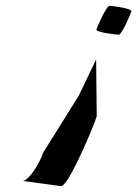

<svg xmlns="http://www.w3.org/2000/svg" viewBox="-20 -789 471 659"><path d="M58 -168 190 -150C215 -151 300 -350 312 -390L310 -585L250 -460L128 -265C118 -232 79 -168 58 -168ZM311 -688C308 -678 378 -670 388 -670C398 -670 428 -740 431 -750C434 -760 366 -769 356 -769C345 -769 314 -698 311 -688Z"/></svg>

Font: bitstorm
Style: maxcnobl
Weight: 400
Version: Version 0.2